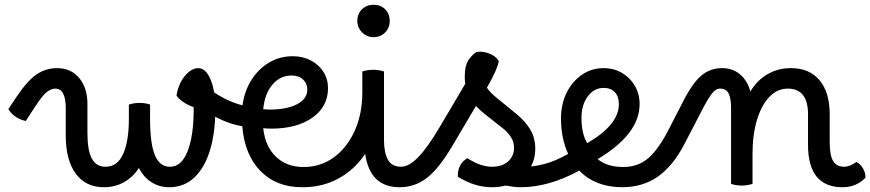

<svg xmlns="http://www.w3.org/2000/svg" viewBox="-20 -772 3653 806"><path d="M88 -264Q66 -269 47 -281Q28 -293 15 -314L49 -365Q97 -436 135.5 -461Q174 -486 219 -486Q278 -486 312.5 -444.5Q347 -403 347 -336V-214Q347 -141 365.5 -106.5Q384 -72 423 -72Q473 -72 497 -126Q521 -180 521 -273V-333Q530 -336 541.5 -338Q553 -340 565 -340Q590 -340 610 -333V-273Q610 -168 630.5 -120Q651 -72 693 -72Q727 -72 749 -102.5Q771 -133 782 -186.5Q793 -240 793 -310Q793 -316 793 -322Q744 -340 721 -370Q725 -400 738.5 -426.5Q752 -453 772 -469.5Q792 -486 812 -486Q844 -486 864 -438Q884 -390 884 -314Q884 -217 862 -143Q840 -69 796.5 -27.5Q753 14 690 14Q649 14 616 -7Q583 -28 563 -67Q539 -29 501 -7.5Q463 14 416 14Q340 14 298 -43Q256 -100 256 -203V-319Q256 -357 245.5 -378.5Q235 -400 211 -400Q196 -400 177.5 -386.5Q159 -373 128 -325Z M1248 14Q1140 14 1073.5 -54Q1007 -122 997 -242Q946 -250 890 -278.5Q834 -307 792 -346Q779 -359 779 -375Q779 -392 791.5 -407Q804 -422 819 -422Q832 -422 852 -405Q882 -379 922.5 -358.5Q963 -338 998 -330Q1006 -389 1035 -435.5Q1064 -482 1109 -509Q1154 -536 1209 -536Q1251 -536 1284.5 -518.5Q1318 -501 1337.5 -470.5Q1357 -440 1357 -402Q1357 -325 1292 -278.5Q1227 -232 1118 -232Q1101 -232 1085 -234Q1093 -158 1138 -114.5Q1183 -71 1254 -71Q1267 -71 1275 -59Q1283 -47 1283 -27Q1283 -8 1273.5 3Q1264 14 1248 14ZM1204 -455Q1156 -455 1123.5 -416.5Q1091 -378 1085 -314Q1098 -312 1110 -312Q1184 -312 1227 -334.5Q1270 -357 1270 -396Q1270 -422 1252 -438.5Q1234 -455 1204 -455Z M1251 14Q1236 14 1227.5 2Q1219 -10 1219 -29Q1219 -49 1229 -60Q1239 -71 1255 -71Q1326 -71 1381.5 -111.5Q1437 -152 1469 -223Q1501 -294 1501 -385V-472Q1510 -475 1522 -477Q1534 -479 1547 -479Q1570 -479 1592 -472V-184Q1592 -131 1608.5 -101.5Q1625 -72 1664 -72Q1681 -72 1687 -58Q1693 -44 1693 -28Q1693 -12 1684.5 1Q1676 14 1657 14Q1533 14 1513 -126Q1469 -60 1401.5 -23Q1334 14 1251 14ZM1548 -616Q1520 -616 1500 -636Q1480 -656 1480 -684Q1480 -714 1499.5 -733Q1519 -752 1548 -752Q1578 -752 1597 -733Q1616 -714 1616 -684Q1616 -655 1596.5 -635.5Q1577 -616 1548 -616Z M1657 14Q1644 14 1636 2Q1628 -10 1628 -29Q1628 -72 1664 -72Q1696 -72 1735 -111.5Q1774 -151 1826 -239L1933 -420Q1931 -434 1931 -450Q1931 -500 1949.5 -524Q1968 -548 1980 -553Q1997 -557 2016.5 -552.5Q2036 -548 2052 -538Q2068 -528 2074 -514Q2070 -496 2059 -471Q2048 -446 2024 -404Q2031 -393 2042 -382Q2053 -371 2069 -358L2145 -296Q2186 -263 2206.5 -227.5Q2227 -192 2227 -148Q2227 -95 2197 -54Q2202 -43 2202 -28Q2202 -9 2192.5 2.5Q2183 14 2166 14Q2150 14 2135 12Q2120 10 2102 7Q2075 14 2045 14Q2010 14 1975 3.5Q1940 -7 1902 -30Q1900 -83 1942 -108Q1997 -72 2046 -72Q2088 -72 2113 -94.5Q2138 -117 2138 -152Q2138 -196 2090 -234L2014 -294Q1994 -310 1978 -327L1878 -158Q1823 -65 1772.5 -25.5Q1722 14 1657 14Z M2165 14Q2152 14 2143 2Q2134 -10 2134 -27Q2134 -48 2143.5 -59.5Q2153 -71 2169 -71Q2216 -71 2263.5 -83Q2311 -95 2365 -126Q2335 -192 2335 -274Q2335 -335 2358.5 -382.5Q2382 -430 2422.5 -458Q2463 -486 2514 -486Q2557 -486 2591 -466Q2625 -446 2645 -412Q2665 -378 2665 -335Q2665 -271 2620 -213Q2575 -155 2489 -104Q2528 -71 2597 -71Q2610 -71 2618.5 -59Q2627 -47 2627 -27Q2627 -8 2617.5 3Q2608 14 2592 14Q2536 14 2489 -4.5Q2442 -23 2412 -56Q2284 14 2165 14ZM2421 -277Q2421 -211 2445 -171Q2578 -248 2578 -335Q2578 -367 2561 -385Q2544 -403 2514 -403Q2474 -403 2447.5 -367.5Q2421 -332 2421 -277Z M2591 14Q2578 14 2570 2Q2562 -10 2562 -29Q2562 -49 2571.5 -60Q2581 -71 2597 -71Q2658 -71 2701.5 -108Q2745 -145 2791 -236L2847 -345Q2888 -425 2925 -455.5Q2962 -486 3011 -486Q3056 -486 3087 -459.5Q3118 -433 3130 -388Q3158 -435 3202 -460.5Q3246 -486 3300 -486Q3378 -486 3420.5 -435Q3463 -384 3463 -292V-175Q3463 -120 3477.5 -96Q3492 -72 3524 -72Q3535 -72 3548 -77Q3561 -82 3575 -92Q3592 -84 3603 -64.5Q3614 -45 3613 -26Q3597 -8 3572 3Q3547 14 3518 14H3517Q3372 14 3372 -164V-292Q3372 -400 3287 -400Q3243 -400 3209.5 -365Q3176 -330 3157.5 -268Q3139 -206 3139 -124V0Q3129 3 3117 5Q3105 7 3094 7Q3070 7 3049 0V-319Q3049 -358 3039 -379Q3029 -400 3003 -400Q2983 -400 2965.5 -375.5Q2948 -351 2922 -300L2853 -167Q2805 -75 2741.5 -30.5Q2678 14 2591 14Z"/></svg>

Font: Borel
Style: Regular
Weight: 400
Designer: Rosalie Wagner
Foundry: ANRT
Version: Version 1.007; ttfautohint (v1.8.4.7-5d5b)